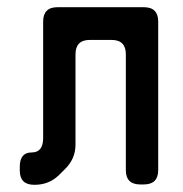

<svg xmlns="http://www.w3.org/2000/svg" viewBox="-20 -505 510 534"><path d="M35 -31Q35 9 75 9H76Q117 9 145 -19L162 -36Q190 -64 190 -103V-354Q190 -394 230 -394H290Q330 -394 330 -354V-32Q330 8 370 8H380Q420 8 420 -32V-445Q420 -485 380 -485H140Q100 -485 100 -445V-121Q100 -81 68 -81Q35 -81 35 -41Z"/></svg>

Font: WD-XL Lubrifont TC
Style: Regular
Weight: 400
Designer: [WD-XL Lubrifont] Copyright 2020-2022 (c) NightFurySL2001, Skr-ZERO; [ZCOOL QingKe HuangYou] Copyright 2018-2022 (c) The
Version: Version 2.001;hotconv 1.1.1;makeotfexe 2.6.0